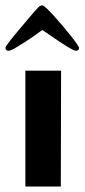

<svg xmlns="http://www.w3.org/2000/svg" viewBox="-27 -684 310 704"><path d="M4 -498Q12 -498 29 -508Q46 -518 65.5 -530.5Q85 -543 102.5 -555.5Q120 -568 128 -574Q136 -569 154 -556.5Q172 -544 191.5 -531Q211 -518 228 -508Q245 -498 252 -498Q263 -498 263 -509Q263 -511 254.5 -523.5Q246 -536 232.5 -553Q219 -570 202.5 -589.5Q186 -609 171 -625.5Q156 -642 144.5 -653Q133 -664 128 -664Q120 -664 115.5 -659Q111 -654 106 -649Q100 -643 82 -621.5Q64 -600 44 -576.5Q24 -553 8.5 -533Q-7 -513 -7 -509Q-7 -498 4 -498ZM66 0V-425H197L196 0Z"/></svg>

Font: Gamine
Style: Bold
Weight: 700
Designer: Tapiwanashe Sebastian Garikayi
Version: Version 1.000